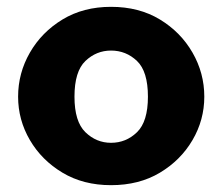

<svg xmlns="http://www.w3.org/2000/svg" viewBox="-20 -530 626 562"><path d="M305 12Q224 12 163 -24.5Q102 -61 67.5 -120Q33 -179 33 -247Q33 -316 67.5 -376Q102 -436 163 -473Q224 -510 305 -510Q387 -510 448 -473Q509 -436 543.5 -376Q578 -316 578 -247Q578 -179 543.5 -120Q509 -61 448 -24.5Q387 12 305 12ZM305 -112Q349 -112 381 -143Q413 -174 413 -247Q413 -321 381 -351.5Q349 -382 305 -382Q262 -382 230 -351.5Q198 -321 198 -247Q198 -174 230 -143Q262 -112 305 -112Z"/></svg>

Font: Panamera Black
Style: Regular
Weight: 900
Designer: Bastien Sozeau
Foundry: NBR — Bastien Sozeau
Version: Version 3.002; ttfautohint (v1.8.4.7-5d5b);gftools[0.9.33]